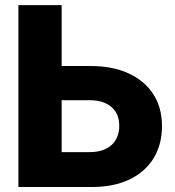

<svg xmlns="http://www.w3.org/2000/svg" viewBox="-20 -748 700 768"><path d="M162.1 -483.9H342.3Q430.2 -483.9 494.1 -454.6Q558.1 -425.3 593 -371.6Q627.9 -317.9 627.9 -244.1Q627.9 -169.4 594 -114.5Q560.1 -59.6 497.3 -29.8Q434.6 0 348.1 0H53.7V-727.5H226.6V-139.6H338.9Q394.5 -139.6 425.8 -167.7Q457 -195.8 457 -245.6Q457 -277.8 442.9 -300.3Q428.7 -322.8 402.3 -335Q376 -347.2 338.9 -347.2H162.1Z"/></svg>

Font: Inter 20pt ExtraBold
Style: Regular
Weight: 800
Version: Version 4.001;git-66647c0bb